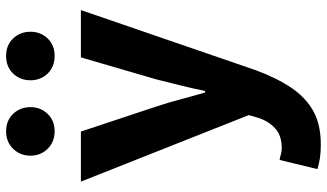

<svg xmlns="http://www.w3.org/2000/svg" viewBox="-241 -608 1071 629"><g transform="rotate(-90 294.5 -293.5)"><path d="M135 222Q109 222 90.5 219Q72 216 55 211L85 87Q93 88 103 91Q113 94 123 94Q165 94 188.5 72.5Q212 51 223 17L232 -14L14 -564H178L260 -317Q273 -278 283.5 -238Q294 -198 306 -157H311Q319 -197 329 -237Q339 -277 349 -317L421 -564H576L379 9Q353 79 321 126Q289 173 245 197.5Q201 222 135 222ZM179 -650Q144 -650 121.5 -673Q99 -696 99 -729Q99 -763 121.5 -786Q144 -809 179 -809Q214 -809 236 -786Q258 -763 258 -729Q258 -696 236 -673Q214 -650 179 -650ZM426 -650Q390 -650 368 -673Q346 -696 346 -729Q346 -763 368 -786Q390 -809 426 -809Q461 -809 483 -786Q505 -763 505 -729Q505 -696 483 -673Q461 -650 426 -650Z"/></g></svg>

Font: Noto Sans JP ExtraBold
Style: Regular
Weight: 800
Designer: Ryoko NISHIZUKA  (kana, bopomofo & ideographs); Paul D. Hunt (Latin, Greek & Cyrillic); Sandoll Communications , Soo-you
Foundry: Adobe
Version: Version 2.004-H2;hotconv 1.0.118;makeotfexe 2.5.65603